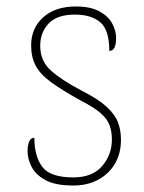

<svg xmlns="http://www.w3.org/2000/svg" viewBox="-20 -562 445 592"><path d="M206 10Q150 10 119.5 -7Q89 -24 77 -48.5Q65 -73 65 -95Q65 -109 67.5 -118.5Q70 -128 74.5 -132.5Q79 -137 86 -137Q86 -80 110.5 -47.5Q135 -15 206 -15Q265 -15 295 -50Q325 -85 325 -132Q325 -156 318 -175.5Q311 -195 290.5 -213Q270 -231 229 -252Q171 -284 137.5 -308.5Q104 -333 90 -359.5Q76 -386 76 -422Q76 -475 113 -508.5Q150 -542 214 -542Q259 -542 286.5 -527Q314 -512 326 -489.5Q338 -467 338 -445Q338 -426 333 -415.5Q328 -405 317 -405Q317 -470 289 -493.5Q261 -517 211 -517Q156 -517 130 -489.5Q104 -462 104 -421Q104 -374 137 -344.5Q170 -315 231 -283Q282 -257 308 -233.5Q334 -210 343.5 -185.5Q353 -161 353 -131Q353 -68 312 -29Q271 10 206 10Z"/></svg>

Font: Noto Serif Khmer Thin
Style: Regular
Weight: 250
Version: Version 2.003